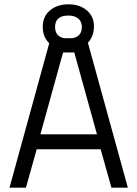

<svg xmlns="http://www.w3.org/2000/svg" viewBox="-20 -869 636 889"><path d="M387 -671 572 0H496L446 -178H150L100 0H24L208 -669Q178 -697 178 -745Q178 -793 211.5 -821Q245 -849 297 -849Q349 -849 382 -821Q415 -793 415 -747Q415 -701 387 -671ZM272 -626 167 -247H429L324 -626ZM235 -744Q235 -700 278 -692H315Q359 -700 359 -744Q359 -769 342.5 -783Q326 -797 297 -797Q235 -797 235 -744Z"/></svg>

Font: Titillium-CLs Web
Style: CLs-Regular
Weight: 400
Version: Version 1.002;PS 57.000;hotconv 1.0.70;makeotf.lib2.5.55311